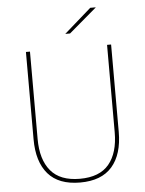

<svg xmlns="http://www.w3.org/2000/svg" viewBox="-57 -870 699 923"><g transform="rotate(-5 292.5 -408.0)"><path d="M292.5 9Q189 9 138 -50Q87 -109 87 -217.5V-639H106.5V-217.5Q106.5 -118 152 -63.5Q197.5 -9 292.5 -9Q388 -9 433.2 -63.5Q478.5 -118 478.5 -217.5V-639H498V-217.5Q498 -109 446.8 -50Q395.5 9 292.5 9ZM413.5 -823.5H439.5V-822.5L306 -709H283.5V-709.5Z"/></g></svg>

Font: Anek Telugu Medium Thin
Style: Regular
Weight: 250
Version: Version 1.003